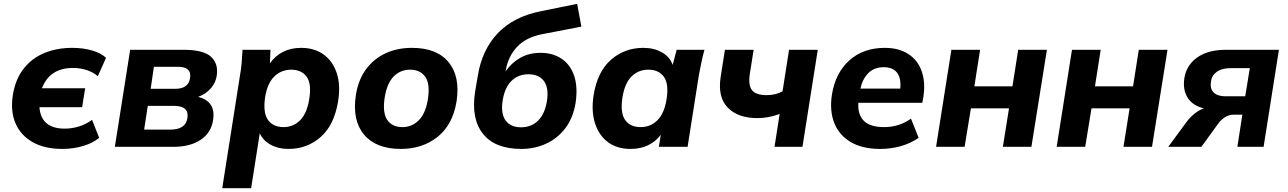

<svg xmlns="http://www.w3.org/2000/svg" viewBox="-20 -767 6726 1003"><path d="M306 11Q213 11 150.5 -24.5Q88 -60 61 -123Q34 -186 47 -270Q60 -352 102.5 -407Q145 -462 210.5 -489.5Q276 -517 357 -517Q414 -517 460.5 -503.5Q507 -490 534 -465L491 -369Q465 -391 431.5 -401.5Q398 -412 361 -412Q240 -412 199 -306H425L409 -207H186Q190 -151 223.5 -123Q257 -95 317 -95Q355 -95 391.5 -106Q428 -117 461 -141L498 -47Q468 -21 416 -5Q364 11 306 11Z M580 0 660 -507H937Q1043 -507 1082.5 -470.5Q1122 -434 1112 -370Q1106 -333 1080 -304Q1054 -275 1015 -261Q1109 -237 1093 -139Q1083 -73 1028 -36.5Q973 0 887 0ZM767 -303H895Q965 -303 973 -360Q982 -418 910 -418H784ZM733 -90H870Q950 -90 959 -150Q969 -214 889 -214H752Z M1145 0ZM1141 216 1234 -375Q1240 -407 1242.5 -440.5Q1245 -474 1247 -507H1393L1390 -436Q1416 -474 1457.5 -495.5Q1499 -517 1553 -517Q1623 -517 1671 -482Q1719 -447 1739.5 -384Q1760 -321 1746 -237Q1726 -114 1655.5 -51.5Q1585 11 1486 11Q1434 11 1394 -11Q1354 -33 1337 -71L1292 216ZM1461 -103Q1512 -103 1547.5 -138.5Q1583 -174 1595 -247Q1609 -329 1582 -366Q1555 -403 1501 -403Q1450 -403 1413.5 -368Q1377 -333 1365 -260Q1353 -178 1380 -140.5Q1407 -103 1461 -103Z M1819 0ZM2074 11Q1944 11 1881.5 -64Q1819 -139 1839 -270Q1852 -352 1893 -406.5Q1934 -461 1995 -489Q2056 -517 2132 -517Q2262 -517 2323.5 -442Q2385 -367 2365 -237Q2345 -115 2266 -52Q2187 11 2074 11ZM2082 -103Q2132 -103 2167.5 -138.5Q2203 -174 2215 -247Q2228 -329 2201.5 -366Q2175 -403 2122 -403Q2072 -403 2037 -368Q2002 -333 1990 -260Q1977 -178 2003 -140.5Q2029 -103 2082 -103Z M2703 11Q2566 11 2503 -68Q2440 -147 2462 -288L2476 -371Q2498 -507 2580.5 -593.5Q2663 -680 2804 -708L2995 -747L3017 -628L2810 -588Q2726 -571 2680 -521Q2634 -471 2622 -399L2621 -394Q2651 -438 2697 -464.5Q2743 -491 2804 -491Q2868 -491 2914 -460Q2960 -429 2979.5 -370.5Q2999 -312 2987 -230Q2974 -151 2933.5 -97.5Q2893 -44 2833 -16.5Q2773 11 2703 11ZM2702 -102Q2755 -102 2790.5 -136.5Q2826 -171 2837 -238Q2848 -308 2821.5 -343.5Q2795 -379 2741 -379Q2687 -379 2652 -344.5Q2617 -310 2606 -243Q2595 -173 2621.5 -137.5Q2648 -102 2702 -102Z M3068 0ZM3274 11Q3204 11 3156.5 -24Q3109 -59 3088.5 -122.5Q3068 -186 3081 -270Q3101 -393 3172 -455Q3243 -517 3341 -517Q3397 -517 3438.5 -493Q3480 -469 3494 -428L3515 -507H3660Q3651 -474 3644 -440.5Q3637 -407 3631 -375L3572 0H3422L3432 -63Q3406 -28 3366 -8.5Q3326 11 3274 11ZM3327 -103Q3378 -103 3414 -138.5Q3450 -174 3462 -247Q3475 -329 3448 -366Q3421 -403 3367 -403Q3315 -403 3279.5 -368Q3244 -333 3232 -260Q3219 -178 3245.5 -140.5Q3272 -103 3327 -103Z M4026 0 4053 -172Q4025 -161 3995.5 -155.5Q3966 -150 3937 -150Q3835 -150 3781.5 -205Q3728 -260 3745 -367L3767 -507H3917L3897 -381Q3888 -323 3908 -296.5Q3928 -270 3985 -270Q4033 -270 4068 -290L4102 -507H4252L4172 0Z M4313 0ZM4578 11Q4485 11 4424 -25Q4363 -61 4338 -125Q4313 -189 4326 -273Q4344 -386 4417 -451.5Q4490 -517 4602 -517Q4676 -517 4725.5 -484.5Q4775 -452 4795 -394.5Q4815 -337 4804 -263L4798 -230H4464Q4460 -169 4492.5 -136Q4525 -103 4599 -103Q4635 -103 4669.5 -113Q4704 -123 4739 -147L4779 -47Q4737 -18 4685.5 -3.5Q4634 11 4578 11ZM4597 -416Q4546 -416 4515.5 -384.5Q4485 -353 4475 -304H4683Q4688 -360 4665.5 -388Q4643 -416 4597 -416Z M4870 0 4950 -507H5100L5070 -316H5269L5299 -507H5449L5368 0H5219L5251 -201H5052L5019 0Z M5500 0 5580 -507H5730L5700 -316H5899L5929 -507H6079L5998 0H5849L5881 -201H5682L5649 0Z M6083 0 6180 -132Q6199 -157 6222.5 -175Q6246 -193 6269 -201Q6210 -215 6184 -257Q6158 -299 6167 -359Q6178 -427 6234.5 -467Q6291 -507 6385 -507H6661L6581 0H6444L6470 -168H6425Q6400 -168 6379 -154.5Q6358 -141 6343 -120L6256 0ZM6381 -264H6485L6509 -411H6409Q6363 -411 6336.5 -392Q6310 -373 6306 -341Q6300 -303 6320.5 -283.5Q6341 -264 6381 -264Z"/></svg>

Font: Winston
Style: Bold Italic
Weight: 700
Italic angle: -9°
Designer: Original fonts by Vernon Adams / Changes by Cristiano Sobral
Foundry: Original fonts by Vernon Adams / Changes by Cristiano Sobral
Version: Version 2.503;July 17, 2020;FontCreator 13.0.0.2655 64-bit